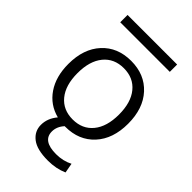

<svg xmlns="http://www.w3.org/2000/svg" viewBox="-271 -798 1112 1112"><g transform="rotate(45 285.0 -241.5)"><path d="M82 -643V-703H488V-643ZM40 -260Q40 -384 107 -457Q174 -530 285 -530Q396 -530 463 -457Q530 -384 530 -260Q530 -136 463 -63Q396 10 285 10H280Q249 44 249 84Q249 160 359 160Q416 160 462 136L473 196Q419 220 352 220Q262 220 219.5 187Q177 154 177 102Q177 48 216 2Q134 -19 87 -88Q40 -157 40 -260ZM160.5 -105.5Q206 -50 285 -50Q364 -50 409.5 -105.5Q455 -161 455 -260Q455 -359 409.5 -414.5Q364 -470 285 -470Q206 -470 160.5 -414.5Q115 -359 115 -260Q115 -161 160.5 -105.5Z"/></g></svg>

Font: M PLUS 1p
Style: Regular
Weight: 400
Version: Version 1.062